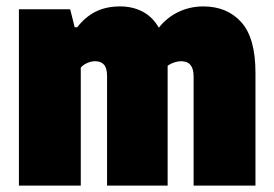

<svg xmlns="http://www.w3.org/2000/svg" viewBox="-20 -579 854 599"><path d="M777 -352V0H584V-341Q584 -388 545 -388Q535 -388 523.5 -384.2Q512 -380.5 503 -374V-364V0H314V-341Q314 -366.5 304.5 -377.2Q295 -388 277 -388Q265 -388 252.2 -382.5Q239.5 -377 232 -368V0H39V-550H199L213 -494H221Q246 -526.5 278.8 -542.8Q311.5 -559 355 -559Q393.5 -559 424.8 -542.8Q456 -526.5 475.5 -492.5Q500.5 -524.5 536.8 -541.8Q573 -559 614 -559Q688.5 -559 732.8 -509.8Q777 -460.5 777 -352Z"/></svg>

Font: Encode Sans Condensed Black
Style: Regular
Weight: 900
Width: 3
Designer: Multiple Designers
Foundry: Impallari Type
Version: Version 2.000